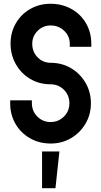

<svg xmlns="http://www.w3.org/2000/svg" viewBox="-20 -743 538 1018"><path d="M34 -195V-211H149V-196Q149 -154 178 -125Q207 -96 248 -96Q290 -96 319 -125Q348 -154 348 -195Q348 -238 319 -267Q290 -296 248 -296Q189 -296 140.5 -324.5Q92 -353 64 -402.5Q36 -452 36 -512Q36 -571 64 -619.5Q92 -668 140.5 -695.5Q189 -723 248 -723Q309 -723 358.5 -695.5Q408 -668 436 -619.5Q464 -571 464 -512V-495H350V-511Q350 -551 320.5 -579.5Q291 -608 249 -608Q208 -608 179.5 -579.5Q151 -551 151 -511Q151 -468 179.5 -439Q208 -410 249 -410Q308 -410 356.5 -381.5Q405 -353 433.5 -304Q462 -255 462 -195Q462 -136 433.5 -87.5Q405 -39 356.5 -10.5Q308 18 249 18Q188 18 139 -10Q90 -38 62 -86.5Q34 -135 34 -195ZM203 60H295L274 255H203Z"/></svg>

Font: Lineal Medium
Style: Regular
Weight: 600
Designer: Created by Frank Adebiaye with contributions from Anton Moglia & Ariel Martín Pérez
Created by Frank ADEBIAYE with FontF
Foundry: Velvetyne Type Foundry
Version: Version 2.000